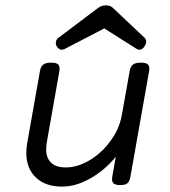

<svg xmlns="http://www.w3.org/2000/svg" viewBox="-20 -692 640 723"><path d="M509.8 -456.1Q490.2 -456.1 480.7 -448.7Q471.2 -441.4 468.3 -424.3L439 -259.8Q429.7 -206.1 395 -159.7Q360.4 -113.3 315.4 -87.4Q270.5 -61.5 228.5 -61.5Q190.9 -61.5 172.4 -79.3Q153.8 -97.2 153.8 -129.4Q153.8 -140.1 156.2 -155.8L203.6 -424.3Q206.5 -441.4 199.7 -448.7Q192.9 -456.1 172.9 -456.1H171.9Q152.3 -456.1 142.8 -448.7Q133.3 -441.4 130.4 -424.3L82.5 -153.3Q79.1 -134.8 79.1 -116.2Q79.1 -58.1 115 -23.7Q150.9 10.7 213.4 10.7Q265.6 10.7 320.3 -20.3Q375 -51.3 416 -101.6L402.8 -26.9Q399.9 -9.8 406.5 -2.4Q413.1 4.9 432.1 4.9H433.1Q452.1 4.9 460.2 -2.2Q468.3 -9.3 471.2 -26.9L541.5 -424.3Q544.4 -441.4 537.6 -448.7Q530.8 -456.1 510.7 -456.1ZM372.6 -585 495.6 -507.3Q503.9 -502.9 511.5 -506.1Q519 -509.3 524.4 -517.6Q536.6 -537.6 524.4 -549.8L404.3 -663.1Q394.5 -671.9 378.9 -671.9Q363.3 -671.9 350.6 -663.1L200.2 -549.8Q192.4 -543.9 190.7 -534.7Q189 -525.4 193.4 -518.1Q197.8 -509.8 205.6 -506.3Q213.4 -502.9 223.1 -507.3Z"/></svg>

Font: Courier Prime Code
Style: Italic
Weight: 400
Italic angle: -10°
Designer: Alan Dague-Greene
Foundry: Quote-Unquote Apps
Version: Version 3.18